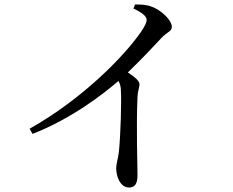

<svg xmlns="http://www.w3.org/2000/svg" viewBox="-20 -792 1040 856"><path d="M575 -754C615 -735 634 -719 634 -703C634 -693 626 -675 608 -649C536 -545 353 -354 112 -218L125 -195C300 -263 443 -375 508 -431C516 -417 519 -404 519 -387C522 -343 518 -192 510 -114C506 -82 498 -61 498 -42C498 -4 517 44 555 44C581 44 593 28 593 -11C593 -68 587 -218 593 -361C594 -387 602 -402 602 -416C602 -432 579 -450 550 -469C613 -530 663 -583 699 -622C727 -652 746 -651 746 -673C746 -702 697 -749 654 -763C630 -772 606 -772 582 -772Z"/></svg>

Font: Noto Serif JP Medium
Style: Regular
Weight: 500
Designer: Ryoko NISHIZUKA 西塚涼子 (kana & ideographs); Frank Grießhammer (Latin, Greek & Cyrillic); Wenlong ZHANG 张文龙 (bopomofo); San
Foundry: Adobe
Version: Version 2.001;hotconv 1.1.0;makeotfexe 2.6.0